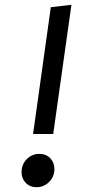

<svg xmlns="http://www.w3.org/2000/svg" viewBox="-20 -769 375 801"><path d="M202 -210H118L192 -739L278 -749ZM70 -51Q70 -83 91.5 -105Q113 -127 144 -127Q172 -127 189.5 -109Q207 -91 207 -64Q207 -32 185 -10Q163 12 132 12Q105 12 87.5 -6Q70 -24 70 -51Z"/></svg>

Font: Fira Sans
Style: Italic
Weight: 400
Italic angle: -8°
Designer: bBox Type GmbH & Carrois Corporate GbR & Edenspiekermann AG
Foundry: bBox Type GmbH & Carrois Corporate GbR & Edenspiekermann AG
Version: Version 4.301